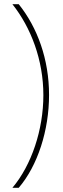

<svg xmlns="http://www.w3.org/2000/svg" viewBox="-20 -734 301 912"><path d="M213 -283C213 -452 158 -603 69 -714H39C127 -603 186 -449 186 -282C186 -118 130 50 39 158H69C159 53 213 -115 213 -283Z"/></svg>

Font: Noto Sans Lao Condensed Thin
Style: Regular
Weight: 100
Width: 3
Designer: Monotype Design Team
Foundry: Monotype Imaging Inc.
Version: Version 2.003